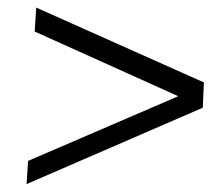

<svg xmlns="http://www.w3.org/2000/svg" viewBox="-20 -564 579 497"><path d="M52.7 -147.5 48.8 -87.4 504.9 -285.2 507.8 -350.6 73.7 -544.4 69.8 -482.4 440.4 -315.4V-314.5Z"/></svg>

Font: Lora Italic
Style: Regular
Weight: 400
Italic angle: -3°
Designer: Olga Karpushina, Alexei Vanyashin
Foundry: Cyreal
Version: Version 1.011;PS 001.011;hotconv 1.0.70;makeotf.lib2.5.58329